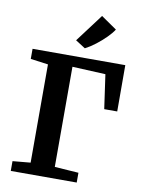

<svg xmlns="http://www.w3.org/2000/svg" viewBox="-106 -1079 844 1150"><g transform="rotate(10 316.0 -504.5)"><path d="M42 0V-59.5L150.5 -69.5V-667L43.5 -681.5V-743H607.5L608 -461.5H529L499.5 -669L297.5 -678.5V-69.5L443 -59.5V0ZM351.5 -800.5H351L291.5 -838.5L419.5 -1009L515 -943Q501 -920.5 473.5 -893Q446 -865.5 413.5 -840.5Q381 -815.5 351.5 -800.5Z"/></g></svg>

Font: Merriweather
Style: Bold
Weight: 700
Designer: Eben Sorkin
Foundry: Eben Sorkin
Version: Version 2.100; ttfautohint (v1.7.19-72a1) -l 8 -r 50 -G 200 